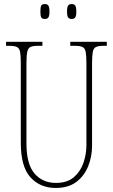

<svg xmlns="http://www.w3.org/2000/svg" viewBox="-20 -921 560 951"><path d="M256 10Q179 10 131 -42.5Q83 -95 83 -214V-609Q83 -646 79.5 -664Q76 -682 64 -688Q52 -694 27 -694H10V-714H190V-694H167Q143 -694 131 -688.5Q119 -683 115 -664Q111 -645 111 -606V-210Q111 -108 151 -61.5Q191 -15 257 -15Q313 -15 346 -43.5Q379 -72 393.5 -115Q408 -158 408 -202V-607Q408 -645 404.5 -663.5Q401 -682 389 -688Q377 -694 352 -694H328V-714H509V-694H492Q467 -694 455 -688Q443 -682 439.5 -663.5Q436 -645 436 -607V-200Q436 -145 416.5 -97Q397 -49 357.5 -19.5Q318 10 256 10ZM335 -827Q323 -827 317.5 -834.5Q312 -842 312 -863Q312 -886 317.5 -893.5Q323 -901 335 -901Q347 -901 352.5 -893.5Q358 -886 358 -863Q358 -842 352.5 -834.5Q347 -827 335 -827ZM202 -827Q189 -827 184.5 -834.5Q180 -842 180 -863Q180 -886 184.5 -893.5Q189 -901 202 -901Q214 -901 219.5 -893.5Q225 -886 225 -863Q225 -842 219.5 -834.5Q214 -827 202 -827Z"/></svg>

Font: Noto Serif Khmer ExtraCondensed Thin
Style: Regular
Weight: 100
Width: 2
Designer: Danh Hong and the Monotype Design Team
Foundry: Monotype Imaging Inc.
Version: Version 2.004; ttfautohint (v1.8.4.7-5d5b)